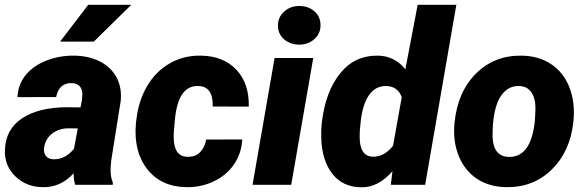

<svg xmlns="http://www.w3.org/2000/svg" viewBox="-22 -770 2442 800"><path d="M291.5 0Q284.7 -19 284.7 -47.9Q230.5 11.7 155.3 9.8Q86.4 8.8 41 -36.1Q-4.4 -81.1 -1.5 -145Q1 -231 70.3 -277.1Q139.6 -323.2 259.8 -323.2L313.5 -322.3L319.3 -352.1L321.3 -377.9Q319.3 -422.4 276.9 -423.8Q224.1 -424.8 211.9 -365.7L50.8 -365.2Q53.2 -418.5 85.4 -457.8Q117.7 -497.1 173.1 -518.3Q228.5 -539.6 291 -538.1Q351.1 -536.6 396.2 -512.9Q441.4 -489.3 463.9 -447Q486.3 -404.8 481 -349.6L441.4 -101.1L439 -70.8Q437 -34.7 448.2 -9.3L447.8 0ZM199.7 -106.4Q249 -104.5 286.1 -149.9L302.2 -234.9L260.7 -235.4Q222.2 -234.4 194.3 -212.6Q166.5 -190.9 161.6 -153.3Q159.2 -133.3 169.2 -120.4Q179.2 -107.4 199.7 -106.4ZM345.7 -750H524.9L369.1 -596.7H228.5Z M757.8 -116.7Q792.5 -115.7 812 -136Q831.5 -156.2 836.9 -188.5L987.3 -189Q984.4 -130.9 952.9 -85Q921.4 -39.1 867.9 -13.9Q814.5 11.2 753.4 9.8Q647.9 7.8 590.8 -66.2Q533.7 -140.1 544.4 -257.3L545.9 -269Q554.7 -349.1 590.8 -410.9Q627 -472.7 685.8 -506.3Q744.6 -540 817.4 -538.1Q909.7 -536.1 963.1 -479.2Q1016.6 -422.4 1014.6 -325.7L864.3 -326.2Q866.7 -410.2 804.2 -411.6Q719.2 -414.6 706.5 -268.6L702.1 -218.8L701.7 -200.2Q701.7 -118.2 757.8 -116.7Z M1191.4 0H1030.3L1122.1 -528.3H1283.2ZM1136.2 -661.6Q1135.3 -697.3 1161.4 -721.2Q1187.5 -745.1 1224.6 -745.1Q1262.2 -745.1 1287.4 -723.6Q1312.5 -702.1 1313.5 -667.5Q1314.5 -631.3 1288.6 -607.7Q1262.7 -584 1225.1 -584Q1188.5 -584 1162.8 -605.2Q1137.2 -626.5 1136.2 -661.6Z M1319.8 -265.1Q1335 -390.1 1396 -465.3Q1457 -540.5 1555.2 -538.1Q1622.6 -536.1 1667 -481.4L1718.3 -750H1879.4L1749.5 0H1606.4L1613.3 -57.1Q1554.2 12.2 1481.9 10.3Q1405.8 9.3 1362.5 -46.1Q1319.3 -101.6 1316.4 -194.8Q1315.4 -225.6 1318.4 -254.9ZM1480 -254.4Q1476.1 -223.1 1476.6 -199.7Q1476.6 -118.7 1531.2 -117.2Q1578.6 -115.7 1615.7 -162.6L1651.9 -365.2Q1635.7 -410.2 1587.4 -411.6Q1542.5 -412.6 1514.9 -372.8Q1487.3 -333 1480 -254.4Z M2151.9 -538.1Q2222.7 -537.1 2274.4 -502.7Q2326.2 -468.3 2350.3 -406.7Q2374.5 -345.2 2367.7 -270L2366.7 -259.3Q2353 -137.7 2276.4 -63Q2199.7 11.7 2086.9 9.8Q2016.6 8.8 1965.3 -25.1Q1914.1 -59.1 1889.4 -120.1Q1864.7 -181.2 1871.6 -255.9Q1883.8 -385.7 1960.7 -462.9Q2037.6 -540 2151.9 -538.1ZM2032.2 -255.9 2030.8 -227.1Q2023.9 -118.2 2097.2 -116.2Q2191.9 -113.3 2207 -270L2209 -314.5Q2210 -358.4 2192.6 -384.5Q2175.3 -410.6 2141.6 -411.6Q2097.2 -413.1 2068.6 -375.2Q2040 -337.4 2032.2 -255.9Z"/></svg>

Font: TypoPRO Roboto
Style: Italic
Weight: 900
Italic angle: -12°
Designer: Google
Version: Version 2.136; 2016